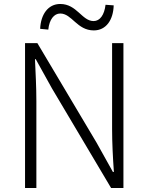

<svg xmlns="http://www.w3.org/2000/svg" viewBox="-20 -946 747 966"><path d="M106 0H163V-437C163 -509 159 -578 156 -648H160L241 -502L539 0H601V-729H544V-297C544 -226 548 -152 553 -81H548L466 -228L168 -729H106ZM452 -793C514 -793 550 -846 552 -919L511 -922C505 -871 483 -840 451 -840C392 -840 367 -926 283 -926C221 -926 185 -872 182 -801L223 -797C228 -848 252 -878 283 -878C342 -878 367 -793 452 -793Z"/></svg>

Font: GenYoGothic2 TW L
Style: Regular
Weight: 300
Version: Version 2.100;PS 2.1;hotconv 16.6.51;makeotf.lib2.5.65220 DE